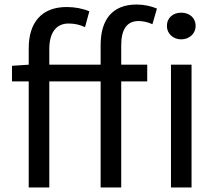

<svg xmlns="http://www.w3.org/2000/svg" viewBox="-20 -829 958 849"><path d="M425 -543H198V-613C198 -685 229 -725 283 -725C310 -725 332 -720 356 -709L375 -779C347 -791 311 -798 275 -798C163 -798 107 -728 107 -616V-543L33 -538V-469H107V0H198V-469H425V0H516V-469H631V-543H516V-629C516 -699 541 -736 593 -736C612 -736 634 -731 654 -722L674 -791C649 -802 616 -809 584 -809C475 -809 425 -740 425 -630ZM736 0H827V-543H736ZM781 -773C746 -773 718 -751 718 -714C718 -680 746 -655 781 -655C817 -655 845 -680 845 -714C845 -751 817 -773 781 -773Z"/></svg>

Font: Source Han Sans CN Regular
Style: Regular
Weight: 400
Designer: Ryoko NISHIZUKA (kana & ideographs); Paul D. Hunt (Latin, Greek & Cyrillic); Wenlong ZHANG (bopomofo); Sandoll Communica
Foundry: Adobe Systems Incorporated
Version: Version 1.004;PS 1.004;hotconv 1.0.82;makeotf.lib2.5.63406